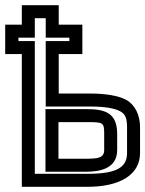

<svg xmlns="http://www.w3.org/2000/svg" viewBox="-61 -694 559 739"><path d="M-16 -486H23V0V25H48H276C400 25 478 -21 478 -105V-205C478 -252 458 -292 424 -310C394 -326 345 -334 284 -334H165V-486H231H256V-511V-574V-599H231H165V-649V-674H140H48H23V-649V-599H-16H-41V-574V-511V-486H-16ZM10 -536V-549H48H73V-574V-624H115V-574V-549H140H206V-536H140H115V-511V-309V-284H140H284C341 -284 378 -278 401 -266C420 -256 428 -241 428 -205V-105C428 -49 387 -25 276 -25H73V-511V-536H48H10ZM270 -83H164V-224H272C337 -224 340 -223 340 -178V-117C340 -87 318 -83 270 -83ZM270 -33C322 -33 390 -44 390 -117V-178C390 -259 345 -274 272 -274H139H114V-249V-58V-33H139H270Z"/></svg>

Font: Gamestation DisplayOutline
Style: Regular
Weight: 400
Designer: Jonas Hecksher
Foundry: Jonas Hecksher, Playtypeª, e-types AS
Version: Version 1.003